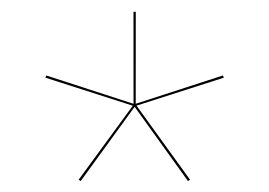

<svg xmlns="http://www.w3.org/2000/svg" viewBox="-20 -748 468 334"><path d="M369.4 -612.9 367.8 -616.7 216.1 -567.5 216.2 -727.5H212.2L212.3 -567.4L60.5 -616.7L58.9 -612.9L211 -564.1L116.8 -435.3L120.4 -433.1L214.2 -562.2L307 -433.1L310.6 -435.3L217.5 -564.2Z"/></svg>

Font: Fira Sans Four
Style: Regular
Weight: 100
Designer: Carrois Corporate & Edenspiekermann AG
Foundry: Carrois Corporate GbR & Edenspiekermann AG
Version: Version 4.203;PS 004.203;hotconv 1.0.88;makeotf.lib2.5.64775